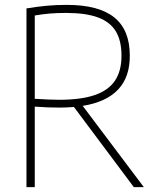

<svg xmlns="http://www.w3.org/2000/svg" viewBox="-20 -767 637 787"><path d="M528.5 0 283 -328.5Q252 -326 224.5 -326Q171.5 -326 122.5 -330V0H88.5V-732.5Q130.5 -739.5 169 -743.2Q207.5 -747 253.5 -747Q384.5 -747 448.2 -695.8Q512 -644.5 512 -539.5Q513.5 -364.5 319 -333L569.5 0ZM478 -538.5Q478 -600 454.8 -638.5Q431.5 -677 381.8 -695.5Q332 -714 251 -714Q213.5 -714 184 -711.5Q154.5 -709 122.5 -703.5V-362Q185 -358 222.5 -358Q312.5 -358 368.8 -377.5Q425 -397 451.5 -436.8Q478 -476.5 478 -538.5Z"/></svg>

Font: Encode Sans Semi Condensed Thin
Style: Regular
Weight: 250
Width: 4
Designer: Multiple Designers
Foundry: Impallari Type
Version: Version 2.000